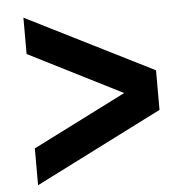

<svg xmlns="http://www.w3.org/2000/svg" viewBox="-52 -805 816 831"><g transform="rotate(-5 356.0 -390.0)"><path d="M632 -477V-305L80 -26V-186L486 -391L80 -596V-754Z"/></g></svg>

Font: Decalotype Black
Style: Regular
Weight: 900
Designer: Alfredo Marco Pradil
Foundry: Alfredo Marco Pradil
Version: Version 1.0